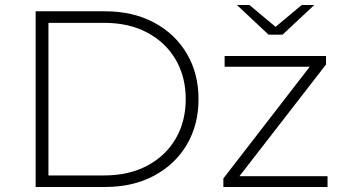

<svg xmlns="http://www.w3.org/2000/svg" viewBox="-20 -745 1369 765"><path d="M122 0V-700H399Q510 -700 594 -655Q678 -610 724.5 -531Q771 -452 771 -350Q771 -248 724.5 -169Q678 -90 594 -45Q510 0 399 0ZM173 -46H395Q494 -46 567 -85Q640 -124 680 -192.5Q720 -261 720 -350Q720 -439 680 -507.5Q640 -576 567 -615Q494 -654 395 -654H173ZM870 0V-34L1214 -479H875V-522H1279V-488L934 -43H1285V0ZM1050 -607 924 -725H974L1078 -638L1182 -725H1232L1106 -607Z"/></svg>

Font: Montserrat Light
Style: Regular
Weight: 300
Designer: Julieta Ulanovsky
Foundry: Julieta Ulanovsky
Version: Version 9.000; ttfautohint (v1.8.4.7-5d5b)